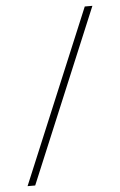

<svg xmlns="http://www.w3.org/2000/svg" viewBox="-52 -752 492 789"><g transform="rotate(-5 194.0 -357.5)"><path d="M29.5 0 328 -715H359.5L61 0Z"/></g></svg>

Font: Newsreader Display ExtraLight
Style: Regular
Weight: 275
Designer: Hugues Gentile
Foundry: Production Type
Version: Version 1.002